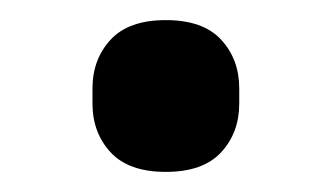

<svg xmlns="http://www.w3.org/2000/svg" viewBox="-20 -159 330 191"><path d="M145 12Q108 12 90 -7.5Q72 -27 72 -56V-71Q72 -100 90 -119.5Q108 -139 145 -139Q182 -139 200 -119.5Q218 -100 218 -71V-56Q218 -27 200 -7.5Q182 12 145 12Z"/></svg>

Font: IBM Plex Sans Arabic Medium
Style: Regular
Weight: 500
Designer: Mike Abbink, Paul van der Laan, Pieter van Rosmalen, Wael Morcos, Khajak Apelian
Foundry: Bold Monday
Version: Version 1.1